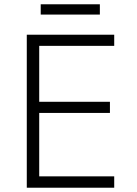

<svg xmlns="http://www.w3.org/2000/svg" viewBox="-20 -876 640 896"><path d="M105 0V-714H513V-662H163V-401H493V-349H163V-53H513V0ZM170 -808V-856H446V-808Z"/></svg>

Font: Noto Sans Mono Light
Style: Regular
Weight: 300
Designer: Monotype Design Team
Foundry: Monotype Imaging Inc.
Version: Version 2.014; ttfautohint (v1.8.4.7-5d5b)